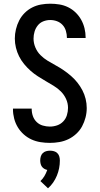

<svg xmlns="http://www.w3.org/2000/svg" viewBox="-20 -763 540 1036"><path d="M249 8Q224 8 198.5 4Q173 0 150 -10.5Q127 -21 108 -38Q89 -55 76 -76.5Q63 -98 56.5 -123Q50 -148 50 -173V-177H151V-175Q151 -155 157.5 -136.5Q164 -118 178 -104.5Q192 -91 211 -85.5Q230 -80 249 -80Q269 -80 288 -86.5Q307 -93 321 -107.5Q335 -122 341 -141.5Q347 -161 347 -181Q347 -206 336.5 -229Q326 -252 308.5 -269.5Q291 -287 269.5 -300Q248 -313 226.5 -325.5Q205 -338 184 -351.5Q163 -365 144.5 -381.5Q126 -398 110 -417.5Q94 -437 83 -459Q72 -481 66 -505.5Q60 -530 60 -555Q60 -580 66 -605Q72 -630 83.5 -652.5Q95 -675 113 -693Q131 -711 153.5 -722.5Q176 -734 201 -738.5Q226 -743 251 -743Q276 -743 300.5 -739Q325 -735 347.5 -724Q370 -713 388 -695.5Q406 -678 418 -656.5Q430 -635 436 -610.5Q442 -586 442 -561V-558H341V-560Q341 -578 335.5 -596.5Q330 -615 317.5 -628.5Q305 -642 287.5 -648.5Q270 -655 251 -655Q232 -655 214 -648Q196 -641 184 -626Q172 -611 166.5 -592.5Q161 -574 161 -555Q161 -530 171 -506.5Q181 -483 198.5 -465.5Q216 -448 237.5 -435Q259 -422 281 -410Q303 -398 323.5 -384Q344 -370 363 -353.5Q382 -337 397.5 -317.5Q413 -298 424.5 -276Q436 -254 442 -229.5Q448 -205 448 -180Q448 -154 441.5 -129Q435 -104 423 -81.5Q411 -59 391.5 -41Q372 -23 349 -12Q326 -1 300.5 3.5Q275 8 249 8ZM239 253 198 214Q211 202 220 186.5Q229 171 235 154Q226 152 218.5 147.5Q211 143 206 136Q201 129 199 120Q197 111 197 103Q197 92 200 81.5Q203 71 210.5 63.5Q218 56 228.5 53Q239 50 250 50Q261 50 271.5 53Q282 56 289.5 63.5Q297 71 300 81.5Q303 92 303 103Q303 124 299 144.5Q295 165 287 184.5Q279 204 267 221.5Q255 239 239 253Z"/></svg>

Font: Iosevka Curly Semibold
Style: Regular
Weight: 600
Monospace: yes
Designer: Belleve Invis
Foundry: Belleve Invis
Version: Version 22.1.2; ttfautohint (v1.8.4)